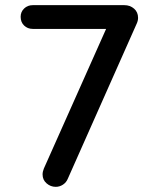

<svg xmlns="http://www.w3.org/2000/svg" viewBox="-20 -720 592 744"><path d="M196 4Q176 4 160.5 -9.5Q145 -23 145 -44Q145 -55 150 -67L401 -630L413 -608H107Q87 -608 73.5 -621Q60 -634 60 -655Q60 -674 73.5 -687Q87 -700 107 -700H462Q484 -700 499.5 -686.5Q515 -673 515 -651Q515 -640 510 -629L243 -28Q237 -13 224 -4.5Q211 4 196 4Z"/></svg>

Font: Quicksand Light SemiBold
Style: Regular
Weight: 600
Version: Version 3.004